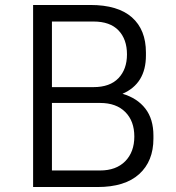

<svg xmlns="http://www.w3.org/2000/svg" viewBox="-20 -753 713 776"><path d="M374 2.9H113.8V-732.9H345.2Q456.5 -732.9 513.2 -682.9Q569.8 -632.8 569.8 -541V-528.8Q569.8 -415 475.1 -374Q534.7 -356.4 567.4 -314.2Q600.1 -272 600.1 -205.1V-192.9Q600.1 -101.6 542.5 -49.3Q484.9 2.9 374 2.9ZM357.9 -666H189.9V-400.9H357.9Q424.3 -400.9 458.7 -437Q493.2 -473.1 493.2 -533.2Q493.2 -594.2 459 -630.1Q424.8 -666 357.9 -666ZM384.8 -336.9H189.9V-64H384.8Q449.2 -64 486.1 -101.3Q522.9 -138.7 522.9 -201.2Q522.9 -263.7 486.3 -300.3Q449.7 -336.9 384.8 -336.9Z"/></svg>

Font: Sora Light
Style: Regular
Weight: 300
Designer: Jonathan Barnbrook, Julián Moncada
Foundry: Barnbrook Fonts
Version: Version 2.000